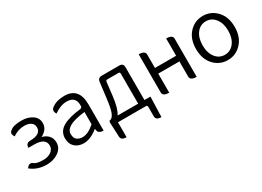

<svg xmlns="http://www.w3.org/2000/svg" viewBox="-21 -1250 2917 2138"><g transform="rotate(-30 1437.5 -181.0)"><path d="M246 13Q126 13 42 -56Q79 -109 121 -80Q147 -52 239 -52Q298 -52 338 -80Q379 -109 379 -155Q379 -252 233 -252H160Q160 -312 220 -312Q287 -312 322 -335Q357 -359 357 -401Q357 -444 325 -466Q294 -488 241 -488Q161 -488 91 -439Q56 -493 99 -519Q138 -554 245 -554Q326 -554 381 -516Q437 -479 437 -410Q437 -370 413 -337Q389 -305 347 -283Q398 -271 429 -237Q461 -203 461 -148Q461 -77 398 -32Q335 13 246 13Z M722 13Q653 13 609 -27Q565 -68 565 -139Q565 -227 644 -274Q724 -321 875 -337Q900 -341 899 -369Q902 -486 785 -486Q706 -486 621 -426Q588 -483 637 -511Q696 -554 794 -554Q981 -554 981 -335V0Q914 0 909 -50L907 -66Q811 13 722 13ZM744 -53Q816 -53 900 -128V-286Q761 -270 702 -235Q644 -201 644 -149Q644 -98 672 -75Q700 -53 744 -53Z M1261 -283Q1243 -131 1200 -67H1464V-454Q1464 -473 1445 -473H1302Q1283 -473 1281 -455ZM1166 0V192Q1096 192 1095 142L1087 -42Q1087 -67 1112 -67Q1139 -81 1157 -128Q1175 -175 1190 -298L1214 -491Q1219 -540 1269 -540H1495Q1545 -540 1545 -490V-67H1622L1614 192Q1544 192 1544 142V19Q1544 0 1525 0Z M1825 0Q1744 0 1744 -50V-540Q1825 -540 1825 -490V-318H2097V-540Q2178 -540 2178 -490V0Q2097 0 2097 -50V-245H1825V0Z M2750.5 -64Q2678 13 2574 13Q2470 13 2398 -64Q2326 -141 2326 -270.5Q2326 -400 2398 -477Q2470 -554 2574 -554Q2678 -554 2750.5 -477Q2823 -400 2823 -270.5Q2823 -141 2750.5 -64ZM2455.5 -114.5Q2501 -55 2574 -55Q2647 -55 2693 -114.5Q2739 -174 2739 -270Q2739 -366 2693 -425.5Q2647 -485 2574 -485Q2501 -485 2455.5 -425.5Q2410 -366 2410 -270Q2410 -174 2455.5 -114.5Z"/></g></svg>

Font: Swei Half Moon CJK TC
Style: DemiLight
Weight: 350
Version: Version 2.125